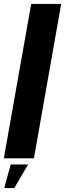

<svg xmlns="http://www.w3.org/2000/svg" viewBox="-62 -805 332 976"><path d="M-42.5 0H110.5L249 -785H96.5ZM-40.5 151H10.5L81 31H-7.5Z"/></svg>

Font: Anybody UltraCondensed ExtraBold
Style: Italic
Weight: 800
Width: 1
Italic angle: -10°
Version: Version 1.113;gftools[0.9.25]